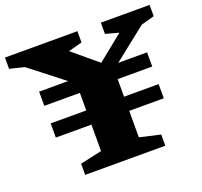

<svg xmlns="http://www.w3.org/2000/svg" viewBox="-153 -846 1035 986"><g transform="rotate(-20 365.0 -353.5)"><path d="M664.5 -309V-231.5H475.5V-87L588.5 -61V0H150.5V-61L269 -87V-231.5H74.5V-309H269V-405H74.5V-482.5H233L49 -626L-30.5 -645.5V-707H365.5V-645.5L290 -625.5L425 -512.5L565.5 -626L493.5 -645.5V-707H760V-645.5L687.5 -625.5L507 -482.5H664.5V-405H475.5V-309Z"/></g></svg>

Font: Newsreader Caption
Style: Bold
Weight: 700
Designer: Hugues Gentile
Foundry: Production Type
Version: Version 1.001